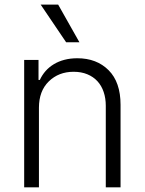

<svg xmlns="http://www.w3.org/2000/svg" viewBox="-20 -802 620 822"><path d="M83.5 -545.5H144.9V-459.9H150.6Q160.2 -480.8 175.2 -497.9Q190.3 -514.9 210.6 -527.2Q230.8 -539.4 256 -546Q281.2 -552.6 311.1 -552.6Q393.8 -552.6 445 -501.4Q496.1 -450.3 496.1 -353.3V0H432.9V-349.4Q432.9 -381.4 423.8 -408.2Q414.8 -435 397.2 -454.2Q379.6 -473.4 353.9 -484Q328.1 -494.7 295.1 -494.7Q231.2 -494.7 188.9 -453.5Q146.7 -412.3 146.7 -340.9V0H83.5ZM229 -782.3 320 -621.1H263.1L154.1 -782.3Z"/></svg>

Font: Inter P Light
Style: Regular
Weight: 300
Designer: Rasmus Andersson
Foundry: rsms
Version: Version 3.018;git-588b23468